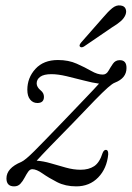

<svg xmlns="http://www.w3.org/2000/svg" viewBox="-20 -670 481 699"><path d="M374 -108Q369 -56.5 337.5 -24Q306 8.5 257.5 8.5Q218 8.5 187.8 -7Q157.5 -22.5 135.2 -38.2Q113 -54 97.5 -54Q89 -54 82.5 -44.8Q76 -35.5 69.5 -23Q63 -10.5 54.2 -1Q45.5 8.5 31.5 8.5Q3.5 8.5 3.5 -20.5Q3.5 -58 57.5 -80.5Q72 -87 105 -120Q138 -153 209.5 -227.5Q259 -279.5 291.8 -313.5Q324.5 -347.5 340.5 -365.5Q317 -368.5 285.8 -376.8Q254.5 -385 222.8 -392.5Q191 -400 167.5 -400Q139.5 -400 126.5 -390.5Q113.5 -381 113.5 -366.5Q113.5 -353 128 -341Q140 -331.5 140 -317.5Q140 -295 116 -295Q100 -295 89.8 -307.5Q79.5 -320 79.5 -343Q79.5 -387 109 -419.2Q138.5 -451.5 191 -451.5Q229.5 -451.5 259.2 -438.2Q289 -425 312 -411.8Q335 -398.5 354 -398.5Q367 -398.5 374.5 -411.5Q382 -424.5 391 -437.8Q400 -451 416 -451Q441 -451 440.5 -422Q440.5 -385.5 398 -369Q389.5 -366 372.5 -351Q355.5 -336 325 -304.8Q294.5 -273.5 245.5 -222Q193.5 -169 163 -137.5Q132.5 -106 113.5 -85Q137.5 -83.5 164.8 -75.5Q192 -67.5 219.8 -59.8Q247.5 -52 273.5 -52Q303 -52 322.8 -65Q342.5 -78 353.5 -113Q358 -124.5 366 -124.5Q374.5 -124 374 -108ZM355.5 -606.5Q373.5 -628 388.5 -640.2Q403.5 -652.5 419 -650Q432.5 -648.5 437 -638.5Q441.5 -628.5 437 -616.5Q432 -603.5 419.2 -592.5Q406.5 -581.5 388 -570.5L285.5 -500.5Q275.5 -495 271 -500.5Q268.5 -503.5 270.5 -507.8Q272.5 -512 276 -516Z"/></svg>

Font: Fraunces 72pt Soft Light
Style: Italic
Weight: 300
Italic angle: -16°
Version: Version 1.000;[b76b70a41]